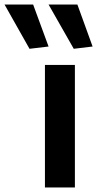

<svg xmlns="http://www.w3.org/2000/svg" viewBox="-134 -826 428 846"><path d="M-4 -611 -114 -806H12L80 -621ZM191 -611 80 -806H207L274 -621ZM64 -540H196V0H64Z"/></svg>

Font: Encode Sans Narrow
Style: SemiBold
Weight: 600
Designer: Pablo Impallari, Andres Torresi
Foundry: Pablo Impallari, Andres Torresi
Version: Version 1.000; ttfautohint (v1.00) -l 8 -r 50 -G 200 -x 14 -